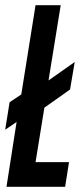

<svg xmlns="http://www.w3.org/2000/svg" viewBox="-21 -720 323 740"><path d="M4 0 43 -250 -1 -220 16 -326 61 -356 116 -700H213L166 -410L267 -481L249 -375L150 -305L116 -95H245L230 0Z"/></svg>

Font: Georama ExtraCondensed SemiBold
Style: Italic
Weight: 600
Width: 2
Italic angle: -9°
Designer: Jean-Baptiste Levee
Foundry: Production Type
Version: Version 1.000